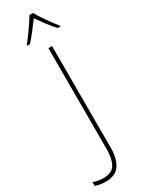

<svg xmlns="http://www.w3.org/2000/svg" viewBox="-366 -978 883 1181"><g transform="rotate(-30 75.0 -387.5)"><path d="M-7 174Q-31 174 -48.5 170.5Q-66 167 -79 162V135Q-65 141 -46 144.5Q-27 148 -7 148Q54 148 76 109Q98 70 98 5V-714H124V10Q124 84 94.5 129Q65 174 -7 174ZM124 -949Q136 -927 155.5 -898Q175 -869 195 -842Q215 -815 229 -798V-792H210Q185 -819 158.5 -854Q132 -889 112 -918Q91 -890 64 -854.5Q37 -819 12 -792H-7V-798Q9 -817 29 -844.5Q49 -872 68 -900Q87 -928 99 -949Z"/></g></svg>

Font: Noto Sans SemiCondensed Thin
Style: Regular
Weight: 100
Width: 4
Designer: Monotype Design Team
Foundry: Monotype Imaging Inc.
Version: Version 2.013; ttfautohint (v1.8.4.7-5d5b)